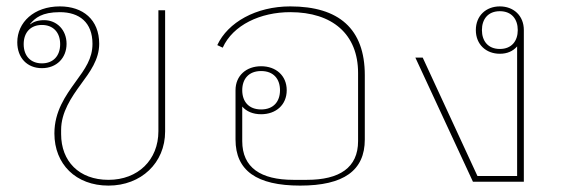

<svg xmlns="http://www.w3.org/2000/svg" viewBox="-20 -568 1775 600"><path d="M319 12C421 12 496 -59 496 -157V-536H475V-158C475 -68 411 -6 319 -6C227 -6 171 -64 171 -149V-162C171 -217 203 -264 233 -305C261 -343 290 -382 290 -431C290 -507 239 -548 167 -548C86 -548 34 -498 34 -436C34 -387 65 -355 111 -355C157 -355 188 -387 188 -431C188 -475 157 -505 118 -505C99 -505 84 -500 75 -492L74 -493C90 -512 111 -530 167 -530C228 -530 269 -498 269 -431C269 -385 246 -353 216 -312C185 -269 150 -220 150 -151C150 -55 217 12 319 12ZM111 -370C76 -370 54 -393 54 -430C54 -467 76 -490 111 -490C146 -490 168 -467 168 -430C168 -393 146 -370 111 -370Z M918 12C1054 12 1120 -35 1120 -132V-333C1120 -478 1039 -548 887 -548C780 -548 692 -498 659 -427L676 -419C708 -490 794 -530 887 -530C1019 -530 1099 -461 1099 -340V-127C1099 -44 1041 -6 939 -6H897C795 -6 737 -44 737 -127V-235C750 -220 770 -211 796 -211C842 -211 876 -240 876 -286C876 -332 842 -361 796 -361C750 -361 716 -332 716 -286V-132C716 -35 782 12 918 12ZM796 -226C757 -226 737 -251 737 -286C737 -321 757 -346 796 -346C835 -346 855 -321 855 -286C855 -251 835 -226 796 -226Z M1617 0V-474C1617 -519 1585 -548 1542 -548C1499 -548 1467 -519 1467 -474C1467 -429 1499 -400 1542 -400C1565 -400 1583 -408 1596 -423V-18H1472L1301 -388H1278L1458 0ZM1542 -415C1505 -415 1486 -440 1486 -474C1486 -508 1505 -533 1542 -533C1579 -533 1598 -508 1598 -474C1598 -440 1579 -415 1542 -415Z"/></svg>

Font: IBM Plex Sans Thai Looped Thin
Style: Regular
Weight: 100
Designer: Mike Abbink, Paul van der Laan, Pieter van Rosmalen, Ben Mitchell, Mark Frömberg
Foundry: Bold Monday
Version: Version 1.1